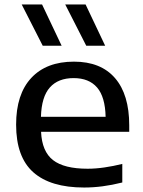

<svg xmlns="http://www.w3.org/2000/svg" viewBox="-20 -828 640 858"><path d="M356 10Q205.5 10 128.8 -58.2Q52 -126.5 52 -271Q52 -407 119.8 -479.8Q187.5 -552.5 310.5 -552.5Q430.5 -552.5 494 -479Q557.5 -405.5 557.5 -268V-239H163.5Q167.5 -151 217 -112.5Q266.5 -74 371.5 -74Q407.5 -74 447 -79.8Q486.5 -85.5 526.5 -95.5V-12.5Q480.5 -1 438.5 4.5Q396.5 10 356 10ZM309 -479Q240 -479 202.8 -437.2Q165.5 -395.5 163 -306H452Q450 -395 413.8 -437Q377.5 -479 309 -479ZM365.5 -623.5 271.5 -808H362.5L450 -623.5ZM171 -623.5 77 -808H168L255.5 -623.5Z"/></svg>

Font: Encode Sans Expanded Expanded Medium
Style: Regular
Weight: 500
Width: 7
Designer: Multiple Designers
Foundry: Impallari Type
Version: Version 3.000; ttfautohint (v1.8.3) -l 8 -r 50 -G 200 -x 14 